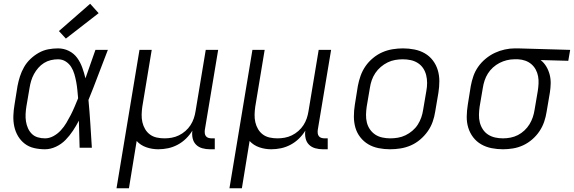

<svg xmlns="http://www.w3.org/2000/svg" viewBox="-20 -785 3049 1020"><path d="M219 8Q189 8 161 1.5Q133 -5 111.5 -21.5Q90 -38 76 -61.5Q62 -85 56 -112.5Q50 -140 51 -169.5Q52 -199 57 -228L73 -328Q78 -354 86 -379Q94 -404 107.5 -428Q121 -452 141.5 -471.5Q162 -491 186 -504.5Q210 -518 236 -523Q262 -528 288 -528Q319 -528 346 -514.5Q373 -501 390 -477.5Q407 -454 417 -426Q427 -398 434 -369Q447 -407 460.5 -444.5Q474 -482 487 -520H553Q527 -454 502 -387Q477 -320 450 -254Q456 -191 460 -127Q464 -63 468 0H403Q402 -36 401 -72Q400 -108 399 -144Q385 -117 367.5 -90.5Q350 -64 328 -41.5Q306 -19 277 -5.5Q248 8 219 8ZM219 -50Q242 -50 264 -62Q286 -74 303 -92.5Q320 -111 332.5 -132Q345 -153 356 -174.5Q367 -196 376.5 -218.5Q386 -241 395 -263Q393 -285 391 -306.5Q389 -328 385 -349.5Q381 -371 375 -391.5Q369 -412 358 -429.5Q347 -447 329 -458.5Q311 -470 288 -470Q269 -470 250 -465.5Q231 -461 214 -450.5Q197 -440 183.5 -424.5Q170 -409 160.5 -391.5Q151 -374 145.5 -355.5Q140 -337 137 -318L120 -218Q117 -199 116 -179Q115 -159 118 -140Q121 -121 128.5 -104Q136 -87 149 -74Q162 -61 180.5 -55.5Q199 -50 219 -50ZM330 -580 293 -620 459 -765 504 -715Z M599 215 721 -520H786L736 -218Q733 -197 732.5 -176Q732 -155 736.5 -135.5Q741 -116 751 -99Q761 -82 776.5 -70.5Q792 -59 812 -54.5Q832 -50 854 -50Q873 -50 892.5 -53.5Q912 -57 930.5 -66Q949 -75 965 -89Q981 -103 992 -120Q1003 -137 1009.5 -156Q1016 -175 1019 -195L1073 -520H1139L1068 -94Q1067 -85 1068 -76.5Q1069 -68 1074 -61.5Q1079 -55 1087.5 -52.5Q1096 -50 1105 -50H1121V8H1095Q1074 8 1054.5 2.5Q1035 -3 1021.5 -16.5Q1008 -30 1003.5 -50Q999 -70 1002 -91Q988 -68 968 -48.5Q948 -29 923.5 -16Q899 -3 873 2.5Q847 8 821 8Q788 8 757.5 -2.5Q727 -13 706 -36L665 215Z M1199 215 1321 -520H1386L1336 -218Q1333 -197 1332.5 -176Q1332 -155 1336.5 -135.5Q1341 -116 1351 -99Q1361 -82 1376.5 -70.5Q1392 -59 1412 -54.5Q1432 -50 1454 -50Q1473 -50 1492.5 -53.5Q1512 -57 1530.5 -66Q1549 -75 1565 -89Q1581 -103 1592 -120Q1603 -137 1609.5 -156Q1616 -175 1619 -195L1673 -520H1739L1668 -94Q1667 -85 1668 -76.5Q1669 -68 1674 -61.5Q1679 -55 1687.5 -52.5Q1696 -50 1705 -50H1721V8H1695Q1674 8 1654.5 2.5Q1635 -3 1621.5 -16.5Q1608 -30 1603.5 -50Q1599 -70 1602 -91Q1588 -68 1568 -48.5Q1548 -29 1523.5 -16Q1499 -3 1473 2.5Q1447 8 1421 8Q1388 8 1357.5 -2.5Q1327 -13 1306 -36L1265 215Z M2052 8Q2052 8 2052 8Q2052 8 2052 8Q2021 8 1991 2Q1961 -4 1936.5 -18.5Q1912 -33 1894 -56Q1876 -79 1868 -107Q1860 -135 1860 -166Q1860 -197 1865 -228L1881 -328Q1886 -355 1895.5 -382Q1905 -409 1921.5 -433Q1938 -457 1961.5 -476.5Q1985 -496 2011.5 -507.5Q2038 -519 2066 -523.5Q2094 -528 2121 -528Q2121 -528 2121 -528Q2121 -528 2121 -528Q2152 -528 2182 -522Q2212 -516 2237 -501.5Q2262 -487 2279.5 -464Q2297 -441 2305.5 -413Q2314 -385 2314 -354Q2314 -323 2309 -292L2292 -192Q2288 -165 2278.5 -138Q2269 -111 2252 -87Q2235 -63 2212 -43.5Q2189 -24 2162.5 -12.5Q2136 -1 2108 3.5Q2080 8 2052 8ZM2053 -50Q2073 -50 2094 -53.5Q2115 -57 2134.5 -66.5Q2154 -76 2171 -90.5Q2188 -105 2199.5 -123Q2211 -141 2218 -161Q2225 -181 2228 -202L2245 -302Q2249 -323 2249 -344.5Q2249 -366 2244 -386Q2239 -406 2228 -422.5Q2217 -439 2200 -450Q2183 -461 2162.5 -465.5Q2142 -470 2120 -470Q2100 -470 2079.5 -466.5Q2059 -463 2039.5 -453.5Q2020 -444 2003 -429.5Q1986 -415 1974 -397Q1962 -379 1955 -359Q1948 -339 1945 -318L1928 -218Q1925 -197 1924.5 -175.5Q1924 -154 1929 -134Q1934 -114 1945.5 -97.5Q1957 -81 1973.5 -70Q1990 -59 2011 -54.5Q2032 -50 2053 -50Z M2652 8Q2621 8 2591 2Q2561 -4 2536 -18.5Q2511 -33 2493.5 -56Q2476 -79 2467.5 -107Q2459 -135 2459.5 -166Q2460 -197 2465 -228L2481 -328Q2486 -355 2495 -381Q2504 -407 2520.5 -430.5Q2537 -454 2560 -473Q2583 -492 2608.5 -504Q2634 -516 2661.5 -522Q2689 -528 2715 -528Q2719 -528 2723 -528Q2727 -528 2731 -528L3009 -520L2999 -462L2852 -466Q2870 -452 2882 -432Q2894 -412 2900 -389Q2906 -366 2905.5 -341.5Q2905 -317 2901 -292L2884 -192Q2880 -165 2871 -138.5Q2862 -112 2846 -88Q2830 -64 2807.5 -44.5Q2785 -25 2759 -13Q2733 -1 2705.5 3.5Q2678 8 2652 8ZM2652 -50Q2672 -50 2692.5 -54Q2713 -58 2731.5 -67.5Q2750 -77 2766 -92Q2782 -107 2793 -125Q2804 -143 2810.5 -162.5Q2817 -182 2820 -202L2837 -302Q2840 -321 2841 -341Q2842 -361 2838.5 -380Q2835 -399 2826 -415.5Q2817 -432 2803 -444Q2789 -456 2771 -462.5Q2753 -469 2733 -470H2722Q2719 -470 2716.5 -470Q2714 -470 2711 -470Q2692 -470 2672 -465Q2652 -460 2633.5 -450.5Q2615 -441 2599 -426.5Q2583 -412 2572 -394.5Q2561 -377 2554.5 -357.5Q2548 -338 2545 -318L2528 -218Q2525 -197 2524.5 -175.5Q2524 -154 2529 -134.5Q2534 -115 2545 -98Q2556 -81 2573 -70Q2590 -59 2610.5 -54.5Q2631 -50 2652 -50Z"/></svg>

Font: Iosevka SS04 Light Extended
Style: Italic
Weight: 300
Width: 7
Italic angle: -9°
Monospace: yes
Designer: Belleve Invis
Foundry: Belleve Invis
Version: Version 19.0.0; ttfautohint (v1.8.4)